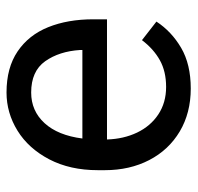

<svg xmlns="http://www.w3.org/2000/svg" viewBox="-28 -550 588 571"><g transform="rotate(-90 265.5 -264.0)"><path d="M494.1 -239.3H136.7Q138.2 -189.9 157.2 -149.9Q176.3 -109.9 211.2 -86.7Q246.1 -63.5 293 -63.5Q338.9 -63.5 372.3 -82Q405.8 -100.6 432.1 -135.3L487.3 -92.3Q458 -47.4 409.2 -18.8Q360.4 9.8 288.1 9.8Q215.8 9.8 160.6 -22.9Q105.5 -55.7 75.4 -113.8Q45.4 -171.9 45.4 -245.6V-266.6Q45.4 -349.1 77.6 -410.9Q109.9 -472.7 162.8 -505.4Q215.8 -538.1 276.4 -538.1Q350.1 -538.1 398.7 -505.1Q447.3 -472.2 470.7 -414.1Q494.1 -356 494.1 -279.8ZM402.8 -319.3Q398.9 -381.3 369.4 -423.1Q339.8 -464.8 276.4 -464.8Q221.7 -464.8 185.3 -425Q148.9 -385.3 139.6 -312.5H402.8Z"/></g></svg>

Font: Heebo
Style: Regular
Weight: 400
Designer: Oded Ezer
Foundry: Meir Sadan
Version: Version 2.001; ttfautohint (v1.5.14-ce02) -l 8 -r 50 -G 200 